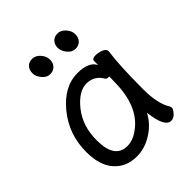

<svg xmlns="http://www.w3.org/2000/svg" viewBox="-203 -832 980 980"><g transform="rotate(-45 287.5 -341.5)"><path d="M220 -48Q262 -48 303 -79Q405 -153 405 -330L406 -365H397Q388 -365 383 -372Q354 -422 298 -422Q241 -422 185.5 -352Q130 -282 130 -180Q130 -48 220 -48ZM217 24Q141 24 95.5 -27.5Q50 -79 50 -175Q50 -302 128 -397Q206 -492 303 -492Q385 -492 407 -446V-475Q407 -491 432 -491Q452 -491 473.5 -483Q495 -475 495 -458Q482 -368 482 -195Q482 -92 516 -38Q519 -32 519 -25Q519 -16 504 1.5Q489 19 470 19Q424 19 411 -98Q383 -44 329 -10Q275 24 217 24ZM239 -601Q225 -586 201 -586Q177 -586 158.5 -608.5Q140 -631 140 -654Q140 -677 153.5 -692Q167 -707 191 -707Q215 -707 234 -685.5Q253 -664 253 -640Q253 -616 239 -601ZM422 -601Q408 -586 384 -586Q360 -586 341.5 -608.5Q323 -631 323 -654Q323 -677 336.5 -692Q350 -707 374 -707Q398 -707 417 -685.5Q436 -664 436 -640Q436 -616 422 -601Z"/></g></svg>

Font: ToneOZ-Pinyin-WenKai-Medium
Style: Medium
Weight: 700
Designer: Fontworks Inc.
Foundry: ToneOZ
Version: Version 0.240331